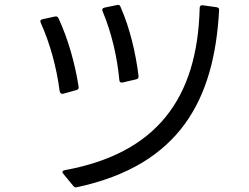

<svg xmlns="http://www.w3.org/2000/svg" viewBox="-20 -762 1040 801"><path d="M548 -431C556 -433 559 -438 558 -445C546 -542 522 -644 483 -733C481 -740 476 -743 468 -741L415 -730C407 -728 405 -722 408 -715C445 -627 469 -525 478 -427C479 -419 484 -416 492 -418ZM286 14C290 19 295 21 301 19C730 -73 874 -346 894 -719C895 -727 891 -731 883 -732L826 -740C818 -741 813 -737 813 -729C804 -351 633 -122 250 -52C240 -50 238 -44 244 -37ZM298 -386C306 -388 309 -392 308 -400C293 -497 264 -600 224 -686C221 -692 216 -695 209 -693L158 -682C149 -680 146 -675 150 -667C189 -580 216 -481 229 -381C231 -373 236 -369 244 -371Z"/></svg>

Font: LINE Seed JP_OTF Regular
Style: Regular
Weight: 400
Designer: LY Corporation & Fontrix & Fontworks
Version: Version 1.002